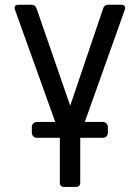

<svg xmlns="http://www.w3.org/2000/svg" viewBox="-20 -565 574 789"><path d="M40.1 -533Q40.1 -539.1 44 -542.3Q47.9 -545.5 55.8 -545.5H109.7Q125 -545.5 130 -530.9L268.5 -130.7L404.1 -530.9Q408.7 -545.5 424.4 -545.5H478.3Q486.2 -545.5 490.2 -542.1Q494.3 -538.7 494.3 -532.7Q494.3 -529.1 492.9 -525.2L328.5 -63.9H402.7Q411.2 -63.9 417.3 -57.9Q423.3 -51.8 423.3 -43.3V-19.2Q423.3 -10.7 417.3 -4.6Q411.2 1.4 402.7 1.4H309.7V185.4Q309.7 193.9 305 198.5Q300.4 203.1 291.9 203.1H243.6Q235.1 203.1 230.5 198.5Q225.9 193.9 225.9 185.4V1.4H131.7Q123.2 1.4 117 -4.6Q110.8 -10.7 110.8 -19.2V-43.3Q110.8 -51.8 117 -57.9Q123.2 -63.9 131.7 -63.9H207L41.5 -525.2Q40.1 -529.1 40.1 -533Z"/></svg>

Font: DeltaSans
Style: Regular
Weight: 400
Designer: Rasmus Andersson
Foundry: rsms
Version: Version 3.012